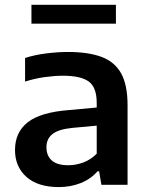

<svg xmlns="http://www.w3.org/2000/svg" viewBox="-20 -770 618 800"><path d="M225.5 9.5Q137.5 9.5 90 -33Q42.5 -75.5 42.5 -145Q42.5 -219 96 -260.8Q149.5 -302.5 268.5 -311.5L383 -322V-341Q383 -406.5 349.5 -430.5Q316 -454.5 242 -454.5Q208.5 -454.5 166.5 -448.8Q124.5 -443 84.5 -430V-528.5Q125 -541.5 173.2 -547.5Q221.5 -553.5 263 -553.5Q347.5 -553.5 402.8 -533Q458 -512.5 484.8 -464.2Q511.5 -416 511.5 -332V0H402.5L393 -56.5H386.5Q358.5 -24 316.2 -7.2Q274 9.5 225.5 9.5ZM173.5 -156.5Q173.5 -121 196 -101.2Q218.5 -81.5 264.5 -81.5Q295.5 -81.5 326.5 -92.8Q357.5 -104 383 -129.5V-246.5L280 -237Q222.5 -231 198 -211Q173.5 -191 173.5 -156.5ZM111 -671.5V-750H463V-671.5Z"/></svg>

Font: Encode Sans Semi Expanded SemiBold
Style: Regular
Weight: 600
Width: 6
Designer: Multiple Designers
Foundry: Impallari Type
Version: Version 3.000; ttfautohint (v1.8.3) -l 8 -r 50 -G 200 -x 14 